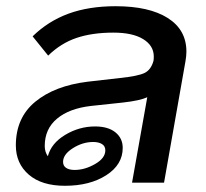

<svg xmlns="http://www.w3.org/2000/svg" viewBox="-20 -588 664 618"><path d="M580 -422Q580 -408 577 -391L508 0H405L454 -275Q430 -264 376 -258L273 -247Q203 -239 163.5 -206Q124 -173 124 -118Q124 -99 134 -85Q145 -127 190 -154Q235 -181 286 -181Q328 -181 351.5 -162Q375 -143 375 -112Q375 -58 322 -24Q269 10 189 10Q114 10 72.5 -26Q31 -62 31 -120Q31 -209 93.5 -260.5Q156 -312 262 -325L367 -337Q424 -343 445 -353Q466 -363 474 -392Q475 -397 475 -406Q475 -441 441 -462Q407 -483 345 -483Q277 -483 226.5 -466Q176 -449 135 -409L85 -471Q135 -520 200.5 -544Q266 -568 352 -568Q460 -568 520 -530Q580 -492 580 -422ZM183 -67Q183 -54 193 -47.5Q203 -41 220 -41Q253 -41 286 -60Q319 -79 319 -104Q319 -118 308 -124.5Q297 -131 280 -131Q246 -131 214.5 -111Q183 -91 183 -67Z"/></svg>

Font: KoHo SemiBold
Style: Italic
Weight: 600
Italic angle: -10°
Version: Version 1.000; ttfautohint (v1.6)